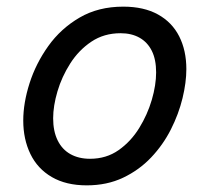

<svg xmlns="http://www.w3.org/2000/svg" viewBox="-20 -539 628 578"><path d="M241 19Q179 19 136 -6Q93 -31 71.5 -75.5Q50 -120 50 -176Q50 -229 69 -288.5Q88 -348 125.5 -400.5Q163 -453 219.5 -486Q276 -519 351 -519Q413 -519 455.5 -495.5Q498 -472 519.5 -429.5Q541 -387 541 -331Q541 -291 529.5 -243.5Q518 -196 494.5 -149.5Q471 -103 435 -65Q399 -27 350.5 -4Q302 19 241 19ZM251 -61Q300 -61 337 -87Q374 -113 399 -153.5Q424 -194 437 -238.5Q450 -283 450 -321Q450 -360 437 -386Q424 -412 400 -425.5Q376 -439 343 -439Q293 -439 255 -413.5Q217 -388 191.5 -348Q166 -308 153 -264Q140 -220 140 -183Q140 -144 153.5 -116.5Q167 -89 192 -75Q217 -61 251 -61Z"/></svg>

Font: Playwrite IE
Style: Regular
Weight: 400
Designer: Veronika Burian, José Scaglione
Foundry: TypeTogether
Version: Version 1.002